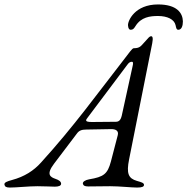

<svg xmlns="http://www.w3.org/2000/svg" viewBox="-80 -839 843 864"><path d="M631 -819C527 -819 495 -746 496 -725C497 -710 502 -705 508 -705C519 -705 523 -711 530 -722C555 -762 595 -767 631 -767C673 -767 704 -752 710 -726C712 -718 713 -705 722 -705C738 -705 743 -724 743 -743C742 -780 717 -819 631 -819ZM-36 5C-5 5 48 -1 89 -1C123 -1 150 1 167 1C183 1 195 -3 195 -12C195 -22 185 -29 170 -34C147 -42 126 -53 163 -102L266 -238C276 -252 288 -256 309 -256L421 -258C440 -258 455 -251 450 -231L419 -112C404 -56 387 -43 321 -32C304 -29 291 -21 293 -12C295 -4 301 0 317 0C339 0 380 -1 416 -1C458 -1 511 5 537 5C559 5 568 1 568 -7C568 -16 557 -19 536 -25C498 -36 488 -58 501 -122L605 -644C610 -670 606 -676 600 -676C593 -676 589 -670 570 -649C554 -632 550 -622 522 -622C514 -622 500 -599 476 -569C356 -415 253 -271 105 -108C72 -71 30 -44 -26 -29C-48 -23 -62 -18 -60 -8C-58 1 -52 5 -36 5ZM334 -290C298 -290 306 -299 316 -312L494 -549C501 -559 508 -561 513 -561C520 -561 520 -554 516 -538L468 -319C463 -298 455 -291 441 -291Z"/></svg>

Font: EB Garamond
Style: Italic
Weight: 400
Italic angle: -17.2°
Designer: Georg Duffner and Octavio Pardo
Foundry: Georg Duffner
Version: Version 1.000;PS 001.000;hotconv 1.0.88;makeotf.lib2.5.64775